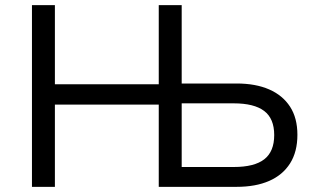

<svg xmlns="http://www.w3.org/2000/svg" viewBox="-20 -725 1231 745"><path d="M104 0V-705H193V-398H596V-705H685V-401H898Q972 -401 1024.5 -378Q1077 -355 1105.5 -311Q1134 -267 1134 -202Q1134 -136 1105.5 -91Q1077 -46 1024.5 -23Q972 0 898 0H596V-319H193V0ZM685 -77H887Q967 -77 1005.5 -107Q1044 -137 1044 -201Q1044 -265 1005 -294.5Q966 -324 887 -324H685Z"/></svg>

Font: Nunito Sans 8pt
Style: Regular
Weight: 400
Version: Version 3.101;gftools[0.9.27]